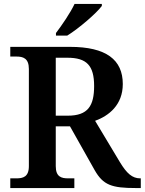

<svg xmlns="http://www.w3.org/2000/svg" viewBox="-20 -951 732 971"><path d="M263 -784V-771H320C379 -807 470 -886 495 -921V-931H357C336 -886 292 -822 263 -784ZM32 0H356V-49H325C291 -49 262 -56 262 -111V-312H334L459 -90C502 -15 545 0 667 0H692V-49H689C649 -49 621 -74 587 -130L461 -340C530 -365 601 -420 601 -526C601 -649 517 -714 334 -714H32V-665H63C96 -665 126 -657 126 -602V-111C126 -56 96 -49 63 -49H32ZM323 -366H262V-659H321C419 -659 456 -619 456 -516C456 -416 425 -366 323 -366Z"/></svg>

Font: Noto Serif Tamil SemiBold
Style: Regular
Weight: 600
Designer: Indian Type Foundry, Tom Grace, and the Monotype Design Team
Foundry: Monotype Imaging Inc.
Version: Version 2.004